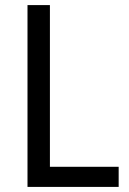

<svg xmlns="http://www.w3.org/2000/svg" viewBox="-20 -734 508 754"><path d="M88 0H446V-79H176V-714H88Z"/></svg>

Font: Noto Sans Sinhala UI SemiCondensed
Style: Regular
Weight: 400
Width: 4
Designer: Jelle Bosma - Monotype Design Team
Foundry: Monotype Imaging Inc.
Version: Version 2.006